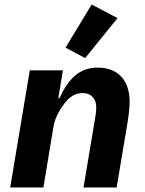

<svg xmlns="http://www.w3.org/2000/svg" viewBox="-20 -826 640 846"><path d="M171.2 0 215.9 -269.2C223 -311.1 247.9 -349.1 263.1 -369C285.9 -399.1 310 -415.8 344.1 -415.8C388.8 -415.8 404.1 -382.1 404.1 -355.1C404.1 -329.9 399.9 -311.1 397 -293L348 0H494L540.1 -274.9C547.9 -323.2 551.1 -350.1 551.1 -378.9C551.1 -459.2 511 -528.1 410.2 -528.1C328.1 -528.1 280.9 -476.9 241.8 -393.1H236.9L257.1 -516H111.2L24.9 0ZM268.8 -616.1 355.1 -570 497.9 -746.1 383.9 -806.1Z"/></svg>

Font: Margiela Mono Italic Bold It
Style: Regular
Weight: 700
Designer: Mike Abbink, Paul van der Laan, Pieter van Rosmalen
Foundry: Bold Monday
Version: Version 2.003 2021